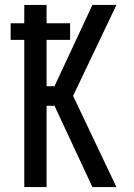

<svg xmlns="http://www.w3.org/2000/svg" viewBox="-20 -755 540 775"><path d="M78 0V-594H23V-661H78V-735H168V-661H263V-594H168V-407H200L353 -735H450L275 -368L450 0H353L200 -328H168V0Z"/></svg>

Font: Iosevka Term Medium
Style: Regular
Weight: 500
Monospace: yes
Designer: Belleve Invis
Foundry: Belleve Invis
Version: Version 26.3.1